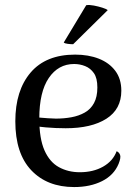

<svg xmlns="http://www.w3.org/2000/svg" viewBox="-20 -744 554 777"><path d="M280 13Q171 13 106.5 -55Q42 -123 42 -253Q42 -378 104 -450.5Q166 -523 284 -523Q338 -523 380 -506.5Q422 -490 446.5 -457.5Q471 -425 471 -377Q471 -302 410.5 -263.5Q350 -225 246 -225Q205 -225 165.5 -228.5Q126 -232 84 -241L86 -275Q111 -271 142 -268Q173 -265 206 -264Q239 -264 269 -269.5Q299 -275 323 -288.5Q347 -302 360.5 -327Q374 -352 374 -390Q374 -428 360 -448Q346 -468 324.5 -476.5Q303 -485 280 -485Q216 -485 177.5 -428.5Q139 -372 139 -264Q139 -183 160 -135.5Q181 -88 218.5 -67.5Q256 -47 303 -47Q357 -47 397 -69.5Q437 -92 452 -132Q462 -128 466 -117Q470 -106 460 -81Q441 -35 393 -11Q345 13 280 13ZM416 -703 276 -565Q267 -565 254.5 -566.5Q242 -568 238 -572L329 -723Q342 -725 360 -721.5Q378 -718 394 -713Q410 -708 416 -703Z"/></svg>

Font: Arima Thin Medium
Style: Regular
Weight: 500
Version: Version 1.100